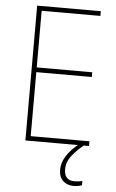

<svg xmlns="http://www.w3.org/2000/svg" viewBox="-61 -755 611 1013"><g transform="rotate(5 244.0 -248.5)"><path d="M431 0H94V-714H431V-689H120V-389H414V-364H120V-25H431ZM316 133Q316 192 370 192Q382 192 394 190.5Q406 189 412 186V210Q405 212 393.5 214.5Q382 217 368 217Q334 217 312 196.5Q290 176 290 137Q290 63 384 -10L403 0Q366 30 341 62.5Q316 95 316 133Z"/></g></svg>

Font: Noto Sans Khmer UI SemiCondensed Thin
Style: Regular
Weight: 100
Width: 4
Designer: Danh Hong and the Monotype Design Team
Foundry: Monotype Imaging Inc.
Version: Version 2.002; ttfautohint (v1.8.4.7-5d5b)